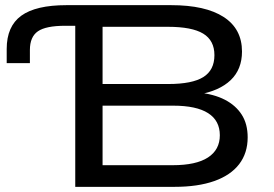

<svg xmlns="http://www.w3.org/2000/svg" viewBox="-20 -725 1062 745"><path d="M272 0V-625H233Q158 -625 127 -603.5Q96 -582 96 -531V-480H6V-535Q6 -623 62.5 -664Q119 -705 238 -705H644Q777 -705 848 -659Q919 -613 919 -525Q919 -456 875 -414Q831 -372 749 -358V-366Q810 -360 852.5 -338Q895 -316 918 -280Q941 -244 941 -192Q941 -131 908 -88Q875 -45 811.5 -22.5Q748 0 657 0ZM378 -84H650Q741 -84 787 -114Q833 -144 833 -200Q833 -257 787.5 -286Q742 -315 652 -315H378ZM378 -399H633Q726 -399 769 -426Q812 -453 812 -511Q812 -568 768.5 -594.5Q725 -621 631 -621H378Z"/></svg>

Font: Nunito Sans 10pt Expanded Medium
Style: Regular
Weight: 500
Width: 7
Designer: Vernon Adams
Foundry: Vernon Adams
Version: Version 3.101;gftools[0.9.27]